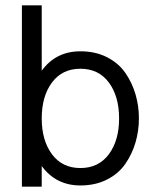

<svg xmlns="http://www.w3.org/2000/svg" viewBox="-20 -678 570 710"><path d="M134.3 12.2H61V-658.2H134.3V-416.5Q186.5 -488.3 277.3 -488.3Q333 -488.3 376 -466.3Q418.9 -444.3 443.8 -408Q468.8 -371.6 481.2 -328.9Q493.7 -286.1 493.7 -240.2Q493.7 -194.3 481.2 -151.6Q468.8 -108.9 443.8 -72.5Q418.9 -36.1 376 -14.2Q333 7.8 277.3 7.8Q187 7.8 134.3 -64ZM172.1 -372.8Q134.3 -321.8 134.3 -240.2Q134.3 -158.7 172.1 -107.7Q210 -56.6 277.3 -56.6Q344.7 -56.6 382.6 -107.7Q420.4 -158.7 420.4 -240.2Q420.4 -321.8 382.6 -372.8Q344.7 -423.8 277.3 -423.8Q210 -423.8 172.1 -372.8Z"/></svg>

Font: AzarMehrMonospaced
Style: SansBold
Weight: 1
Designer: Amin Abedi
Version: Version 1.00